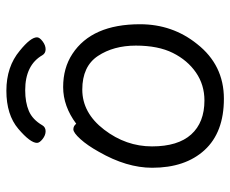

<svg xmlns="http://www.w3.org/2000/svg" viewBox="-80 -624 722 602"><g transform="rotate(-90 281.0 -323.0)"><path d="M134 -568Q134 -589 178 -626.5Q222 -664 297.5 -664Q373 -664 423 -622Q465 -588 465 -568Q465 -560 452.5 -550.5Q440 -541 427.5 -541Q415 -541 409 -551Q378 -605 299 -605Q261 -605 234 -593.5Q207 -582 189 -551Q183 -541 170.5 -541Q158 -541 146 -550.5Q134 -560 134 -568ZM194 -445Q249 -486 309 -486Q369 -486 413 -457Q506 -396 506 -245Q506 -143 444 -66Q378 18 272.5 18Q167 18 111.5 -42.5Q56 -103 56 -207Q56 -287 106 -374Q126 -410 146 -432Q166 -454 176.5 -454Q187 -454 194 -445ZM267 -43Q316 -43 354.5 -69.5Q393 -96 416 -142Q439 -188 439 -258Q439 -328 406.5 -377Q374 -426 301 -426Q228 -426 175.5 -357.5Q123 -289 123 -207.5Q123 -126 160.5 -84.5Q198 -43 267 -43Z"/></g></svg>

Font: ToneOZ-Pinyin-WenKai-Regular
Style: Regular
Weight: 400
Designer: Fontworks Inc.
Foundry: ToneOZ
Version: Version 0.240331